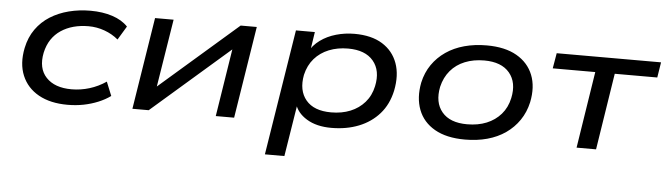

<svg xmlns="http://www.w3.org/2000/svg" viewBox="-45 -671 3537 1021"><g transform="rotate(5 1724.0 -160.0)"><path d="M323 9Q231 9 168.5 -26Q106 -61 79.5 -124.5Q53 -188 70 -272Q82 -330 112.5 -373Q143 -416 187.5 -444Q232 -472 287 -486Q342 -500 402 -500Q467 -500 519 -483Q571 -466 602 -433L558 -360Q526 -387 484.5 -402Q443 -417 399 -417Q356 -417 319 -407Q282 -397 252 -377Q222 -357 202 -327Q182 -297 173 -256Q156 -172 201.5 -123.5Q247 -75 337 -75Q386 -75 433 -89.5Q480 -104 521 -132L551 -58Q522 -37 485.5 -22Q449 -7 408.5 1Q368 9 323 9Z M669 0 747 -491H846L784 -104H759L1204 -491H1290L1212 0H1114L1175 -387H1201L756 0Z M1392 180 1499 -491H1600L1583 -379H1571Q1592 -419 1629 -446Q1666 -473 1713.5 -486.5Q1761 -500 1811 -500Q1902 -500 1960 -464Q2018 -428 2041 -364.5Q2064 -301 2047 -217Q2031 -143 1987 -93Q1943 -43 1877.5 -17Q1812 9 1731 9Q1652 9 1599.5 -23Q1547 -55 1533 -106L1542 -107L1496 180ZM1723 -73Q1780 -73 1825.5 -91.5Q1871 -110 1902 -145.5Q1933 -181 1944 -232Q1962 -316 1919 -367.5Q1876 -419 1784 -419Q1728 -419 1682 -400.5Q1636 -382 1605 -346.5Q1574 -311 1562 -259Q1546 -175 1588.5 -124Q1631 -73 1723 -73Z M2444 9Q2346 9 2283 -27Q2220 -63 2195.5 -127Q2171 -191 2187 -273Q2199 -327 2228 -369Q2257 -411 2300 -440.5Q2343 -470 2398 -485Q2453 -500 2517 -500Q2615 -500 2677.5 -464Q2740 -428 2765 -365Q2790 -302 2773 -219Q2761 -165 2732 -122.5Q2703 -80 2660.5 -50.5Q2618 -21 2563.5 -6Q2509 9 2444 9ZM2449 -73Q2507 -73 2552.5 -91.5Q2598 -110 2629 -145.5Q2660 -181 2671 -232Q2689 -316 2646 -367.5Q2603 -419 2511 -419Q2454 -419 2408 -400.5Q2362 -382 2331.5 -346Q2301 -310 2289 -259Q2272 -175 2314.5 -124Q2357 -73 2449 -73Z M3040 0 3104 -409H2877L2891 -491H3448L3435 -409H3208L3144 0Z"/></g></svg>

Font: Nunito Sans 10pt Expanded Medium
Style: Italic
Weight: 500
Width: 7
Italic angle: -9°
Designer: Vernon Adams
Foundry: Vernon Adams
Version: Version 3.101;gftools[0.9.27]